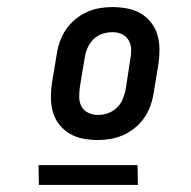

<svg xmlns="http://www.w3.org/2000/svg" viewBox="-20 -713 540 543"><path d="M256 -317Q235 -317 214.5 -321Q194 -325 177 -335Q160 -345 147.5 -361Q135 -377 129.5 -396.5Q124 -416 124 -437Q124 -458 127 -479L141 -563Q144 -581 150.5 -598.5Q157 -616 168 -631.5Q179 -647 194.5 -659.5Q210 -672 227 -679.5Q244 -687 262 -690Q280 -693 298 -693Q319 -693 340 -689Q361 -685 378 -675Q395 -665 407.5 -649Q420 -633 425.5 -613.5Q431 -594 431 -573Q431 -552 428 -531L414 -447Q411 -429 404.5 -411.5Q398 -394 387 -378.5Q376 -363 360.5 -350.5Q345 -338 327.5 -330.5Q310 -323 292 -320Q274 -317 256 -317ZM257 -388Q271 -388 284.5 -392.5Q298 -397 309.5 -407.5Q321 -418 326.5 -431.5Q332 -445 335 -458L348 -542Q351 -557 351 -571.5Q351 -586 344.5 -598Q338 -610 325.5 -616Q313 -622 298 -622Q284 -622 270 -617.5Q256 -613 245 -602.5Q234 -592 228 -578.5Q222 -565 220 -552L206 -468Q204 -453 204 -438.5Q204 -424 210.5 -412Q217 -400 229.5 -394Q242 -388 257 -388ZM370 -190H90L89 -246H369Z"/></svg>

Font: Iosevka Curly Slab Medium
Style: Italic
Weight: 500
Italic angle: -9°
Monospace: yes
Designer: Belleve Invis
Foundry: Belleve Invis
Version: Version 22.1.2; ttfautohint (v1.8.4)